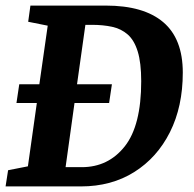

<svg xmlns="http://www.w3.org/2000/svg" viewBox="-36 -668 695 688"><path d="M-7 -58 64 -72 96 -299H23L33 -366H105L135 -576L65 -590L73 -648H343Q479 -648 549 -588.5Q619 -529 619 -408Q619 -286 573 -194.5Q527 -103 445 -51.5Q363 0 254 0H-16ZM199 -69Q213 -69 228 -69Q243 -69 257 -69Q352 -69 411 -143.5Q470 -218 470 -377Q470 -443 457.5 -483.5Q445 -524 421.5 -544.5Q398 -565 365.5 -572Q333 -579 293 -579Q287 -579 281.5 -579Q276 -579 270 -579L240 -366H365L355 -299H231Z"/></svg>

Font: Faustina VF Beta
Style: Italic
Weight: 400
Italic angle: -8°
Designer: Alfonso Garcia
Foundry: Omnibus-Type
Version: Version 1.006